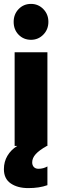

<svg xmlns="http://www.w3.org/2000/svg" viewBox="-27 -748 313 984"><path d="M43 -636Q43 -675 68.5 -701.5Q94 -728 132 -728Q169 -728 195 -701.5Q221 -675 221 -636Q221 -597 195 -570.5Q169 -544 132 -544Q94 -544 68.5 -570Q43 -596 43 -636ZM48 -480H216V0H213Q174 22 156 42Q138 62 138 84Q138 99 146.5 108Q155 117 170 117Q195 117 216 105V201Q175 216 118 216Q63 216 28 192Q-7 168 -7 119Q-7 81 11 50.5Q29 20 61 0H48Z"/></svg>

Font: Readiness
Style: Bold
Weight: 700
Designer: Katatrad Team
Foundry: CadsonDemak
Version: Version 1.00;January 16, 2020;FontCreator 12.0.0.2550 64-bit